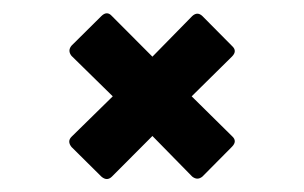

<svg xmlns="http://www.w3.org/2000/svg" viewBox="-20 -447 460 291"><path d="M133.6 -179.4 88.4 -224.2Q81.5 -232.8 88.4 -239.7L150.9 -301L88.4 -362.3Q82.1 -370.2 88.4 -377.8L133.6 -422.6Q142.2 -431.1 149.7 -422.6L211 -361.1L271.3 -422.6Q279.2 -429.9 286.8 -422.6L331.6 -377.4Q340.1 -369.8 331.6 -361.3L270.5 -301L331.6 -240.7Q340.1 -233.2 331.6 -224.6L286.8 -179.4Q279.2 -173.1 271.3 -179.4L211 -240.9L149.7 -179.4Q142.2 -171.9 133.6 -179.4Z"/></svg>

Font: Sofia Sans Extra Condensed
Style: Regular
Weight: 400
Designer: Botio Nikoltchev, Ani Petrova
Foundry: lettersoup
Version: Version 4.101